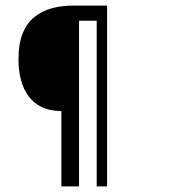

<svg xmlns="http://www.w3.org/2000/svg" viewBox="-20 -605 640 685"><path d="M199 60V-209Q148 -209 114 -231.5Q80 -254 63 -295.5Q46 -337 46 -393Q46 -449 61 -486Q76 -523 103 -544.5Q130 -566 165 -575.5Q200 -585 241 -585H362V60H325V-531H262V60Z"/></svg>

Font: Alumni Sans Medium
Style: Regular
Weight: 500
Designer: Robert E. Leuschke
Foundry: Robert E. Leuschke
Version: Version 1.018